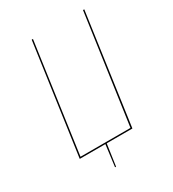

<svg xmlns="http://www.w3.org/2000/svg" viewBox="-195 -787 924 1027"><g transform="rotate(-30 267.0 -274.0)"><path d="M488.8 -680.7 393.1 0H234.4L215.3 133.3H209L226.1 0H67.9L164.1 -680.7H171.9L77.1 -7.8H385.7L481 -680.7Z"/></g></svg>

Font: Fira Sans Compressed Eight
Style: Italic
Weight: 100
Width: 3
Italic angle: -8°
Designer: Carrois Corporate & Edenspiekermann AG
Foundry: Carrois Corporate GbR & Edenspiekermann AG
Version: Version 4.203;PS 004.203;hotconv 1.0.88;makeotf.lib2.5.64775